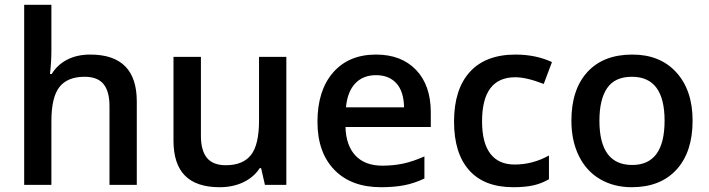

<svg xmlns="http://www.w3.org/2000/svg" viewBox="-20 -780 2992 810"><path d="M557.1 0H441.9V-332Q441.9 -394.5 416.7 -425.3Q391.6 -456.1 336.9 -456.1Q264.6 -456.1 230.7 -412.8Q196.8 -369.6 196.8 -268.1V0H82V-759.8H196.8V-566.9Q196.8 -520.5 190.9 -467.8H198.2Q221.7 -506.8 263.4 -528.3Q305.2 -549.8 360.8 -549.8Q557.1 -549.8 557.1 -352.1Z M1097.7 0 1081.5 -70.8H1075.7Q1051.8 -33.2 1007.6 -11.7Q963.4 9.8 906.7 9.8Q808.6 9.8 760.3 -39.1Q711.9 -87.9 711.9 -187V-540H827.6V-207Q827.6 -145 853 -114Q878.4 -83 932.6 -83Q1004.9 -83 1038.8 -126.2Q1072.8 -169.4 1072.8 -271V-540H1188V0Z M1587.4 9.8Q1461.4 9.8 1390.4 -63.7Q1319.3 -137.2 1319.3 -266.1Q1319.3 -398.4 1385.3 -474.1Q1451.2 -549.8 1566.4 -549.8Q1673.3 -549.8 1735.4 -484.9Q1797.4 -419.9 1797.4 -306.2V-244.1H1437.5Q1439.9 -165.5 1480 -123.3Q1520 -81.1 1592.8 -81.1Q1640.6 -81.1 1681.9 -90.1Q1723.1 -99.1 1770.5 -120.1V-26.9Q1728.5 -6.8 1685.5 1.5Q1642.6 9.8 1587.4 9.8ZM1566.4 -462.9Q1511.7 -462.9 1478.8 -428.2Q1445.8 -393.6 1439.5 -327.1H1684.6Q1683.6 -394 1652.3 -428.5Q1621.1 -462.9 1566.4 -462.9Z M2145.5 9.8Q2022.9 9.8 1959.2 -61.8Q1895.5 -133.3 1895.5 -267.1Q1895.5 -403.3 1962.2 -476.6Q2028.8 -549.8 2154.8 -549.8Q2240.2 -549.8 2308.6 -518.1L2273.9 -425.8Q2201.2 -454.1 2153.8 -454.1Q2013.7 -454.1 2013.7 -268.1Q2013.7 -177.2 2048.6 -131.6Q2083.5 -85.9 2150.9 -85.9Q2227.5 -85.9 2295.9 -124V-23.9Q2265.1 -5.9 2230.2 2Q2195.3 9.8 2145.5 9.8Z M2901.9 -271Q2901.9 -138.7 2834 -64.5Q2766.1 9.8 2645 9.8Q2569.3 9.8 2511.2 -24.4Q2453.1 -58.6 2421.9 -122.6Q2390.6 -186.5 2390.6 -271Q2390.6 -402.3 2458 -476.1Q2525.4 -549.8 2647.9 -549.8Q2765.1 -549.8 2833.5 -474.4Q2901.9 -398.9 2901.9 -271ZM2508.8 -271Q2508.8 -84 2647 -84Q2783.7 -84 2783.7 -271Q2783.7 -456.1 2646 -456.1Q2573.7 -456.1 2541.3 -408.2Q2508.8 -360.4 2508.8 -271Z"/></svg>

Font: Samim Medium FD
Style: Medium-FD
Weight: 500
Foundry: DejaVu fonts team - Redesigned by Saber Rastikerdar
Version: Version 4.0.5